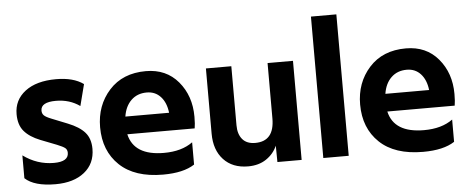

<svg xmlns="http://www.w3.org/2000/svg" viewBox="-49 -837 2374 971"><g transform="rotate(-5 1138.0 -352.0)"><path d="M384 -478 356 -369Q304 -406 235 -406Q158 -406 158 -363Q158 -348 167.5 -338.5Q177 -329 205 -318L285 -286Q343 -263 370.5 -231.5Q398 -200 398 -148Q398 -73 343.5 -29.5Q289 14 197 14Q89 14 42 -30V-146Q113 -94 198 -94Q272 -94 272 -139Q272 -155 261.5 -163.5Q251 -172 221 -184L139 -216Q86 -237 58.5 -269Q31 -301 31 -356Q31 -428 88 -471.5Q145 -515 245 -515Q333 -515 384 -478Z M903 -24Q847 13 743 13Q599 13 522.5 -60Q446 -133 446 -253Q446 -364 514.5 -440Q583 -516 701 -516Q804 -516 865 -443.5Q926 -371 926 -265Q926 -227 922 -206H580Q605 -96 757 -96Q847 -96 903 -137ZM800 -296Q794 -348 766.5 -378Q739 -408 696 -408Q648 -408 617 -378Q586 -348 578 -296Z M1447 -503V0H1324L1323 -83Q1305 -42 1267 -16.5Q1229 9 1175 9Q1096 9 1050.5 -40Q1005 -89 1005 -172V-503H1134V-203Q1134 -158 1156 -132Q1178 -106 1221 -106Q1318 -106 1318 -222V-503Z M1557 0V-718H1686V0Z M2223 -24Q2167 13 2063 13Q1919 13 1842.5 -60Q1766 -133 1766 -253Q1766 -364 1834.5 -440Q1903 -516 2021 -516Q2124 -516 2185 -443.5Q2246 -371 2246 -265Q2246 -227 2242 -206H1900Q1925 -96 2077 -96Q2167 -96 2223 -137ZM2120 -296Q2114 -348 2086.5 -378Q2059 -408 2016 -408Q1968 -408 1937 -378Q1906 -348 1898 -296Z"/></g></svg>

Font: Techna Sans
Style: Regular
Weight: 400
Designer: Carl Enlund
Version: Version 1.003